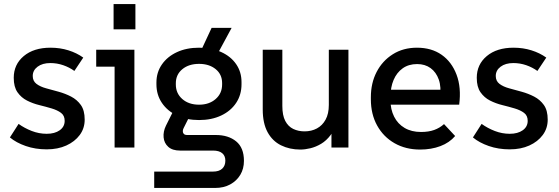

<svg xmlns="http://www.w3.org/2000/svg" viewBox="-20 -730 2767 950"><path d="M211 9Q155 9 107.5 -7.5Q60 -24 29 -50L72 -117Q101 -96 137 -82Q173 -68 211 -68Q251 -68 275.5 -85.5Q300 -103 300 -132Q300 -158 282 -171.5Q264 -185 235.5 -193.5Q207 -202 174.5 -210Q142 -218 113.5 -232.5Q85 -247 66.5 -273.5Q48 -300 48 -345Q48 -411 97.5 -452.5Q147 -494 230 -494Q277 -494 318.5 -481Q360 -468 392 -445L348 -379Q323 -397 292.5 -407.5Q262 -418 229 -418Q190 -418 166 -400Q142 -382 142 -354Q142 -329 160.5 -315Q179 -301 208.5 -293Q238 -285 270.5 -276Q303 -267 332 -252Q361 -237 380 -210.5Q399 -184 399 -138Q399 -95 374.5 -62Q350 -29 308 -10Q266 9 211 9Z M547 0V-444L591 -400H456V-484H645V0ZM542 -585V-710H650V-585Z M743 200V119H1034Q1064 119 1079.5 104.5Q1095 90 1095 65Q1095 41 1079.5 28Q1064 15 1034 15H871Q833 15 812.5 -3.5Q792 -22 789.5 -50.5Q787 -79 801 -108L848 -202L931 -181L889 -97Q885 -90 884.5 -82Q884 -74 889 -68Q894 -62 907 -62H1048Q1110 -62 1148.5 -30.5Q1187 1 1187 66Q1187 105 1169 135Q1151 165 1119 182.5Q1087 200 1044 200ZM952 -431 1027 -592H1126L1039 -431ZM965 -136Q903 -136 855.5 -158.5Q808 -181 781 -221Q754 -261 754 -313V-322Q754 -372 781 -411Q808 -450 855.5 -472Q903 -494 965 -494Q1027 -494 1074.5 -472.5Q1122 -451 1148.5 -412.5Q1175 -374 1175 -324V-313Q1175 -261 1148.5 -221Q1122 -181 1074.5 -158.5Q1027 -136 965 -136ZM965 -212Q1015 -212 1047 -240Q1079 -268 1079 -312V-319Q1079 -362 1047 -388Q1015 -414 965 -414Q914 -414 882 -387.5Q850 -361 850 -318V-312Q850 -268 882 -240Q914 -212 965 -212Z M1466 10Q1413 10 1370.5 -11Q1328 -32 1304 -76Q1280 -120 1280 -188V-484H1377V-206Q1377 -159 1391.5 -131.5Q1406 -104 1431 -92Q1456 -80 1487 -80Q1521 -80 1548 -94.5Q1575 -109 1591 -138Q1607 -167 1607 -211V-484H1704V0H1620V-132H1647Q1637 -90 1616 -62Q1595 -34 1569 -18.5Q1543 -3 1516 3.5Q1489 10 1466 10Z M2059 10Q1987 10 1932 -21.5Q1877 -53 1846 -109Q1815 -165 1815 -239V-249Q1815 -319 1843.5 -374Q1872 -429 1923.5 -461.5Q1975 -494 2043 -494Q2115 -494 2165 -459Q2215 -424 2239 -360.5Q2263 -297 2252 -212H1885V-286H2201L2157 -247Q2164 -300 2151 -336.5Q2138 -373 2110.5 -393Q2083 -413 2044 -413Q2002 -413 1972.5 -392Q1943 -371 1927.5 -334.5Q1912 -298 1912 -249V-234Q1912 -189 1930 -153Q1948 -117 1982 -97Q2016 -77 2063 -77Q2101 -77 2128.5 -87Q2156 -97 2177 -116L2232 -57Q2204 -24 2159 -7Q2114 10 2059 10Z M2502 9Q2446 9 2398.5 -7.5Q2351 -24 2320 -50L2363 -117Q2392 -96 2428 -82Q2464 -68 2502 -68Q2542 -68 2566.5 -85.5Q2591 -103 2591 -132Q2591 -158 2573 -171.5Q2555 -185 2526.5 -193.5Q2498 -202 2465.5 -210Q2433 -218 2404.5 -232.5Q2376 -247 2357.5 -273.5Q2339 -300 2339 -345Q2339 -411 2388.5 -452.5Q2438 -494 2521 -494Q2568 -494 2609.5 -481Q2651 -468 2683 -445L2639 -379Q2614 -397 2583.5 -407.5Q2553 -418 2520 -418Q2481 -418 2457 -400Q2433 -382 2433 -354Q2433 -329 2451.5 -315Q2470 -301 2499.5 -293Q2529 -285 2561.5 -276Q2594 -267 2623 -252Q2652 -237 2671 -210.5Q2690 -184 2690 -138Q2690 -95 2665.5 -62Q2641 -29 2599 -10Q2557 9 2502 9Z"/></svg>

Font: SUSE Medium
Style: Regular
Weight: 500
Designer: Rene Bieder
Foundry: SUSE
Version: Version 1.000